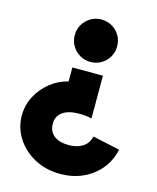

<svg xmlns="http://www.w3.org/2000/svg" viewBox="-125 -667 838 1028"><g transform="rotate(15 293.5 -153.0)"><path d="M309 -346Q342 -346 368.5 -361.8Q395 -377.5 410.8 -404.2Q426.5 -431 426.5 -463.5Q426.5 -496.5 410.8 -523Q395 -549.5 368.5 -565.2Q342 -581 309 -581Q276.5 -581 249.8 -565.2Q223 -549.5 207.2 -523Q191.5 -496.5 191.5 -463.5Q191.5 -431 207.2 -404.2Q223 -377.5 249.8 -361.8Q276.5 -346 309 -346ZM308 275Q375.5 275 432 249.8Q488.5 224.5 527.2 178Q566 131.5 579.5 68L429.5 35.5Q419.5 74.5 389 94.2Q358.5 114 312.5 114Q258.5 114 229.5 90.2Q200.5 66.5 200.5 25.5Q200.5 -17.5 233 -40.2Q265.5 -63 325 -63Q345.5 -63 363.8 -60.8Q382 -58.5 393.5 -55V-292.5H224V-215Q171.5 -203 127.2 -168.2Q83 -133.5 56 -83.2Q29 -33 29 26Q29 92.5 65 149.2Q101 206 164 240.5Q227 275 308 275Z"/></g></svg>

Font: Spartan ExtraBold
Style: Regular
Weight: 800
Designer: Matt Bailey, Mirko Velimirovic
Foundry: Matt Bailey
Version: Version 1.003; ttfautohint (v1.8.3)